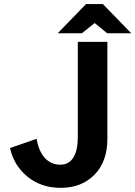

<svg xmlns="http://www.w3.org/2000/svg" viewBox="-20 -906 659 935"><path d="M358.9 -237.8V-702.1H502.9V-230Q502.9 -118.7 439.9 -54.9Q377 8.8 275.9 8.8Q180.2 8.8 113.8 -45.7Q47.4 -100.1 28.8 -185.1L158.2 -230Q168.9 -168.9 198.7 -136.5Q228.5 -104 273.9 -104Q315.4 -104 337.2 -138.7Q358.9 -173.3 358.9 -237.8ZM398.9 -886.2H481L619.1 -744.1H502L440.9 -793.9L378.9 -744.1H261.2Z"/></svg>

Font: LT Superior
Style: Bold
Weight: 400
Designer: Daniel Lyons
Foundry: LyonsType
Version: Version 1.000